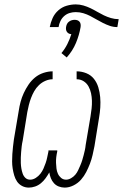

<svg xmlns="http://www.w3.org/2000/svg" viewBox="-20 -844 559 872"><path d="M111 8Q94 8 80 0.5Q66 -7 57.5 -19.5Q49 -32 44.5 -47.5Q40 -63 37.5 -79Q35 -95 35 -111Q35 -127 36 -144Q37 -161 39 -177.5Q41 -194 43 -210L65 -340Q68 -361 73.5 -381.5Q79 -402 88 -421.5Q97 -441 109.5 -459.5Q122 -478 139 -492Q156 -506 177.5 -513Q199 -520 219 -520V-484Q203 -484 186.5 -477Q170 -470 157 -457.5Q144 -445 135.5 -430Q127 -415 121 -399Q115 -383 111 -367Q107 -351 104 -335L83 -205Q80 -192 78.5 -179Q77 -166 76 -153.5Q75 -141 74.5 -128.5Q74 -116 74.5 -103.5Q75 -91 77 -79Q79 -67 83 -55.5Q87 -44 95.5 -36Q104 -28 117 -28Q130 -28 142.5 -36Q155 -44 163.5 -55Q172 -66 177.5 -78.5Q183 -91 187.5 -104Q192 -117 194.5 -130Q197 -143 200 -156V-161H240V-156Q237 -143 235.5 -130Q234 -117 234.5 -104Q235 -91 236.5 -78.5Q238 -66 243 -55Q248 -44 257.5 -36Q267 -28 280 -28Q291 -28 302.5 -34.5Q314 -41 322 -50.5Q330 -60 335 -71Q340 -82 345 -93.5Q350 -105 353.5 -116.5Q357 -128 360 -139.5Q363 -151 365.5 -162.5Q368 -174 369 -185L391 -315Q394 -333 396 -351Q398 -369 397.5 -386.5Q397 -404 393.5 -420.5Q390 -437 382 -451.5Q374 -466 360 -475Q346 -484 328 -484V-520Q351 -520 372 -511.5Q393 -503 406.5 -486Q420 -469 426.5 -447.5Q433 -426 435 -403Q437 -380 435.5 -356.5Q434 -333 430 -310L409 -180Q405 -160 400.5 -140Q396 -120 388.5 -100.5Q381 -81 371.5 -62.5Q362 -44 348 -28Q334 -12 314 -2Q294 8 274 8Q260 8 247 3Q234 -2 225 -12Q216 -22 211 -34.5Q206 -47 204 -61Q196 -47 187 -34.5Q178 -22 166 -12Q154 -2 139.5 3Q125 8 111 8ZM206 -721Q210 -742 219 -762Q228 -782 245 -797Q262 -812 283 -818Q304 -824 324 -824Q342 -824 359 -819Q376 -814 391.5 -806.5Q407 -799 421.5 -790.5Q436 -782 451.5 -774.5Q467 -767 484 -762Q501 -757 519 -757L513 -721Q495 -721 479 -726.5Q463 -732 448 -739.5Q433 -747 418.5 -755.5Q404 -764 389.5 -771.5Q375 -779 358.5 -784Q342 -789 324 -789Q310 -789 296.5 -785Q283 -781 272 -771.5Q261 -762 254.5 -748.5Q248 -735 246 -721ZM283 -583 259 -603Q275 -622 286 -644Q297 -666 304 -689Q298 -689 293 -691.5Q288 -694 284.5 -698.5Q281 -703 280 -709Q279 -715 280 -721Q281 -728 284 -734.5Q287 -741 293 -745.5Q299 -750 305.5 -752Q312 -754 319 -754Q326 -754 331.5 -752Q337 -750 341 -745.5Q345 -741 346 -734.5Q347 -728 346 -721Q340 -685 325 -649Q310 -613 283 -583Z"/></svg>

Font: Iosevka Extralight Oblique
Style: Regular
Weight: 200
Italic angle: -9°
Monospace: yes
Designer: Belleve Invis
Foundry: Belleve Invis
Version: Version 32.5.0; ttfautohint (v1.8.4)